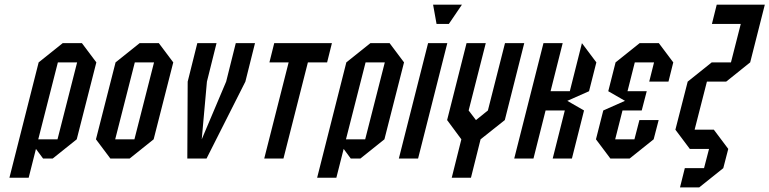

<svg xmlns="http://www.w3.org/2000/svg" viewBox="-20 -687 3334 832"><path d="M230.8 -416.7 145.8 -83.3H229.2L314.2 -416.7ZM251.7 -500H335L397.5 -416.7L312.5 -83.3L208.3 0H166.7L135.8 -41.7L104.2 83.3H20.8L147.5 -416.7Z M458.3 0 395.8 -83.3 480.8 -416.7 585 -500H668.3L730.8 -416.7L645.8 -83.3L541.7 0ZM479.2 -83.3H562.5L647.5 -416.7H564.2Z M835 -500H918.3L876.7 -333.3L854.2 -83.3L960 -333.3L1001.7 -500H1085L1043.3 -333.3L875 0H791.7L793.3 -333.3Z M1208.3 0H1125L1230.8 -416.7H1147.5L1168.3 -500H1418.3L1397.5 -416.7H1314.2Z M1564.2 -416.7 1479.2 -83.3H1562.5L1647.5 -416.7ZM1585 -500H1668.3L1730.8 -416.7L1645.8 -83.3L1541.7 0H1500L1469.2 -41.7L1437.5 83.3H1354.2L1480.8 -416.7Z M1791.7 0H1708.3L1835 -500H1918.3ZM1871.7 -583.3 1856.7 -666.7H1981.7L1925 -583.3Z M2020.8 83.3H1937.5L1979.2 -83.3L1917.5 -166.7L2001.7 -500H2085L2010.8 -208.3L2042.5 -166.7L2094.2 -208.3L2168.3 -500H2251.7L2167.5 -166.7L2062.5 -83.3Z M2291.7 0H2208.3L2335 -500H2418.3L2365.8 -291.7H2449.2L2501.7 -500L2564.2 -416.7L2532.5 -291.7L2438.3 -250L2510.8 -208.3L2458.3 0H2375L2427.5 -208.3H2344.2Z M2812.5 -83.3 2708.3 0H2625L2562.5 -83.3L2594.2 -208.3L2688.3 -250L2615.8 -291.7L2647.5 -416.7L2751.7 -500H2835L2897.5 -416.7L2876.7 -333.3H2793.3L2814.2 -416.7H2730.8L2699.2 -291.7H2782.5L2760.8 -208.3H2677.5L2645.8 -83.3H2729.2L2750.8 -166.7H2834.2Z M3052.5 -41.7H2969.2L2906.7 -125L2960 -333.3L3064.2 -416.7H3147.5L3190 -583.3H3065L3085.8 -666.7H3294.2L3230.8 -416.7L3126.7 -333.3H3043.3L2990 -125H3073.3L3135.8 -41.7L3114.2 41.7L3010 125H2926.7L2947.5 41.7H3030.8Z"/></svg>

Font: Yulong
Style: Italic
Weight: 400
Italic angle: -14.25°
Designer: GGBotNet
Foundry: f0n7.com
Version: 1.00